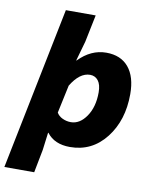

<svg xmlns="http://www.w3.org/2000/svg" viewBox="-122 -767 816 1014"><g transform="rotate(10 286.0 -260.0)"><path d="M-28 176 148 -696H308L278 -550L248 -444H250Q316 -512 398 -512Q476 -512 518 -461.5Q560 -411 560 -318Q560 -177 486 -82.5Q412 12 294 12Q211 12 170 -42H168L156 52L132 176ZM276 -118Q324 -118 359 -169Q394 -220 394 -298Q394 -340 377.5 -361Q361 -382 334 -382Q278 -382 232 -306L200 -156Q210 -138 231.5 -128Q253 -118 276 -118Z"/></g></svg>

Font: TypoPRO Source Code Pro
Style: Italic
Weight: 900
Italic angle: -11°
Monospace: yes
Designer: Paul D. Hunt, Teo Tuominen
Foundry: Adobe Systems Incorporated
Version: Version 1.030;PS 1.0;hotconv 1.0.84;makeotf.lib2.5.63406